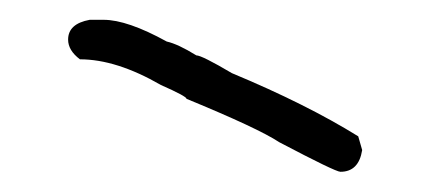

<svg xmlns="http://www.w3.org/2000/svg" viewBox="-20 -900 425 190"><path d="M68.8 -880.4H82.5Q106 -880.4 145 -858.9Q156.2 -856.4 174.3 -845.2Q179.7 -845.2 209.5 -827.6Q283.2 -796.9 334.5 -765.1L338.4 -751.5Q335 -730 316.9 -730Q312 -730 256.3 -759.3Q235.8 -772.9 164.6 -802.2Q164.6 -804.7 139.2 -815.9Q95.2 -841.3 59.1 -841.3Q47.4 -850.1 47.4 -860.8Q47.4 -876.5 68.8 -880.4Z"/></svg>

Font: CEF Fonts CJK
Style: Regular
Weight: 400
Designer: PartyBoss (派对大魔王)
Version: Release 2.25